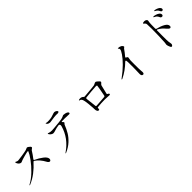

<svg xmlns="http://www.w3.org/2000/svg" viewBox="408 -2467 4184 4184"><g transform="rotate(-45 2500.0 -375.5)"><path d="M555 -355Q555 -345 567 -339Q661 -297 739 -237Q817 -177 817 -122Q817 -104 806 -90Q795 -76 781 -76Q767 -76 752 -88.5Q737 -101 725 -124Q691 -189 646 -241Q601 -293 550 -327Q545 -331 538 -331Q529 -331 521 -322Q436 -226 333 -147.5Q230 -69 114 -21Q109 -19 106 -19Q100 -19 100 -24Q100 -28 110 -34Q220 -92 325.5 -194Q431 -296 505.5 -399Q580 -502 603 -562L605 -570Q605 -576 595 -576Q575 -576 481 -551Q387 -526 356 -512Q352 -510 343 -505Q334 -500 324 -500Q299 -500 278 -516.5Q257 -533 245 -555Q233 -577 233 -590Q233 -603 240 -603Q243 -603 252.5 -596.5Q262 -590 274 -586Q290 -580 311 -580Q332 -580 443 -597.5Q554 -615 584 -624Q599 -628 615 -637Q635 -646 640 -646Q650 -646 670.5 -633.5Q691 -621 706.5 -604.5Q722 -588 722 -576Q722 -569 716 -563.5Q710 -558 696 -547Q675 -533 670 -524Q619 -441 561 -368Q555 -361 555 -355Z M1314 -703Q1301 -719 1301 -725Q1301 -731 1308 -731Q1313 -731 1321 -729Q1329 -727 1336 -725Q1346 -723 1360 -723Q1388 -723 1400 -724Q1453 -727 1487 -735.5Q1521 -744 1555 -757Q1558 -758 1575 -764Q1592 -770 1606 -770Q1631 -770 1656 -753Q1681 -736 1681 -720Q1681 -709 1667.5 -702.5Q1654 -696 1630 -696L1593 -698Q1548 -698 1444 -681Q1400 -674 1392 -674Q1367 -674 1346 -682Q1325 -690 1314 -703ZM1829 -529Q1829 -517 1821.5 -512Q1814 -507 1798 -507L1761 -509Q1686 -512 1668 -512Q1615 -512 1588 -511Q1573 -510 1573 -503Q1573 -496 1583 -489Q1604 -471 1604 -456Q1604 -451 1600 -446Q1596 -441 1591 -437Q1589 -435 1583 -429.5Q1577 -424 1574 -416Q1535 -317 1487 -237Q1439 -157 1360 -84.5Q1281 -12 1166 39Q1157 43 1151 43Q1145 43 1145 40Q1145 36 1159 27Q1423 -152 1504 -442Q1507 -456 1507 -466Q1507 -480 1494 -495Q1484 -504 1467 -501Q1401 -492 1337 -471Q1319 -465 1302.5 -461Q1286 -457 1271 -457Q1252 -457 1229.5 -470.5Q1207 -484 1191.5 -503Q1176 -522 1176 -534Q1176 -542 1182 -542Q1185 -542 1194.5 -538.5Q1204 -535 1209 -533Q1222 -528 1245.5 -525Q1269 -522 1291 -522Q1314 -523 1381.5 -528.5Q1449 -534 1522.5 -542Q1596 -550 1625 -558Q1664 -569 1684 -581Q1689 -584 1693.5 -585.5Q1698 -587 1705 -587Q1727 -587 1756.5 -580Q1786 -573 1807.5 -559.5Q1829 -546 1829 -529Z M2796 -519Q2796 -512 2790.5 -505Q2785 -498 2773 -487Q2771 -485 2763.5 -478Q2756 -471 2751.5 -464Q2747 -457 2746 -451L2698 -251Q2697 -249 2697 -245Q2697 -232 2714 -226Q2742 -216 2742 -195Q2742 -179 2713 -179Q2697 -179 2670 -182Q2618 -186 2586 -186Q2473 -186 2365 -174Q2346 -173 2346 -165V-158Q2346 -110 2327 -110Q2273 -110 2273 -206V-234Q2273 -269 2261.5 -374Q2250 -479 2236 -512Q2228 -531 2218 -541.5Q2208 -552 2190 -558Q2184 -560 2178.5 -561.5Q2173 -563 2170.5 -564.5Q2168 -566 2168 -568Q2168 -574 2188 -581Q2198 -584 2214 -584Q2240 -584 2260 -576Q2280 -568 2302 -545Q2306 -541 2321 -542L2381 -547Q2617 -566 2634 -572Q2643 -575 2649.5 -578.5Q2656 -582 2661 -584Q2676 -592 2686 -596Q2696 -600 2707 -600Q2716 -600 2738 -583.5Q2760 -567 2778 -547.5Q2796 -528 2796 -519ZM2362 -216Q2476 -225 2610 -234Q2628 -235 2632 -253Q2645 -310 2661.5 -407.5Q2678 -505 2678 -513Q2678 -521 2671 -524.5Q2664 -528 2646 -528Q2609 -526 2501 -517.5Q2393 -509 2329 -500Q2311 -497 2311 -480Q2311 -475 2313 -459Q2324 -384 2339 -235Q2340 -214 2362 -216Z M3694 -705Q3694 -698 3691.5 -695.5Q3689 -693 3682 -689Q3681 -688 3674 -683.5Q3667 -679 3661 -671Q3615 -603 3553 -531Q3546 -522 3546 -517Q3546 -509 3557 -504Q3561 -502 3566 -499.5Q3571 -497 3577 -493Q3592 -484 3592 -467Q3592 -458 3587 -440Q3580 -405 3580 -394L3579 -262Q3579 -114 3584 -71Q3587 -47 3587 -28Q3587 22 3557 22Q3534 22 3522.5 6Q3511 -10 3511 -40Q3511 -92 3514 -143Q3516 -207 3516 -238L3515 -402Q3515 -431 3510 -450Q3507 -462 3496 -462Q3488 -462 3481 -455Q3340 -317 3177 -237Q3165 -231 3158 -231Q3150 -231 3150 -235Q3150 -242 3170 -255Q3298 -348 3394 -444.5Q3490 -541 3540.5 -616.5Q3591 -692 3591 -721Q3591 -741 3581 -752Q3577 -756 3572 -760Q3567 -764 3567 -766Q3567 -774 3582 -774Q3618 -774 3651 -757Q3667 -749 3680.5 -733.5Q3694 -718 3694 -705Z M4864 -698Q4864 -681 4854 -673.5Q4844 -666 4833 -666Q4810 -666 4798 -691Q4785 -720 4772.5 -735Q4760 -750 4733 -766Q4727 -770 4720.5 -773.5Q4714 -777 4709.5 -780.5Q4705 -784 4705 -787Q4705 -794 4719 -794Q4740 -794 4775 -782.5Q4810 -771 4837 -749.5Q4864 -728 4864 -698ZM4470 -478Q4568 -456 4643.5 -414Q4719 -372 4719 -317Q4719 -300 4710.5 -289Q4702 -278 4689 -278Q4662 -278 4618 -332Q4559 -407 4476 -452Q4468 -456 4461 -456Q4451 -456 4451 -447L4450 -283Q4450 -114 4455 -88Q4456 -81 4461 -56.5Q4466 -32 4466 -18Q4466 2 4453 17.5Q4440 33 4429 33Q4415 33 4402.5 10.5Q4390 -12 4382 -40.5Q4374 -69 4374 -80Q4374 -86 4378 -104.5Q4382 -123 4384 -153L4387 -234Q4389 -264 4390 -292.5Q4391 -321 4392 -346Q4395 -413 4395 -550Q4395 -660 4391 -695Q4388 -716 4379 -727.5Q4370 -739 4361.5 -745.5Q4353 -752 4350 -754Q4342 -760 4342 -764Q4342 -776 4361 -780Q4380 -784 4397 -784Q4431 -784 4453 -762Q4464 -751 4464 -736Q4464 -729 4463 -724Q4462 -719 4461 -715Q4460 -710 4456.5 -687Q4453 -664 4453 -636Q4453 -629 4452 -590Q4451 -551 4451 -502Q4451 -482 4470 -478ZM4773 -612Q4773 -596 4762.5 -587Q4752 -578 4738 -578Q4727 -578 4716 -584Q4705 -590 4699 -604Q4687 -633 4670 -653.5Q4653 -674 4625 -688Q4622 -690 4614 -693.5Q4606 -697 4602 -700.5Q4598 -704 4598 -707Q4598 -715 4617 -715Q4636 -715 4673.5 -704Q4711 -693 4742 -670Q4773 -647 4773 -612Z"/></g></svg>

Font: Shippori Mincho B1
Style: Regular
Weight: 400
Designer: FONTDASU
Foundry: FONTDASU / Google Inc. / but / Adobe
Version: Version 3.110; ttfautohint (v1.8.3)